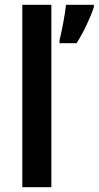

<svg xmlns="http://www.w3.org/2000/svg" viewBox="-20 -780 411 800"><path d="M194 0V-760H73V0ZM371 -750V-760H255C251 -720 237 -647 228 -612V-600H299C328 -645 357 -707 371 -750Z"/></svg>

Font: Noto Sans Arabic SemCond SemBd
Style: Regular
Weight: 600
Width: 4
Designer: Monotype Design Team, Nadine Chahine, Nizar Qandah and Khaled Hosny
Foundry: Monotype Imaging Inc.
Version: Version 2.012